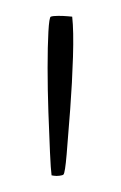

<svg xmlns="http://www.w3.org/2000/svg" viewBox="-20 -805 152 242"><path d="M45 -584Q44 -591 43 -613Q42 -635 41 -663.5Q40 -692 40 -719.5Q40 -747 41 -765Q42 -783 44 -784Q47 -785 53.5 -785Q60 -785 65.5 -784.5Q71 -784 71 -784Q73 -766 72 -733.5Q71 -701 68.5 -667.5Q66 -634 64 -610.5Q62 -587 60 -585Q59 -584 55 -583.5Q51 -583 48 -583.5Q45 -584 45 -584Z"/></svg>

Font: Yanone Kaffeesatz ExtraLight ExtraLight
Style: Regular
Weight: 250
Version: Version 2.003